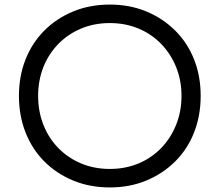

<svg xmlns="http://www.w3.org/2000/svg" viewBox="-20 -811 961 841"><path d="M461 10Q374 10 301 -20Q228 -50 174.5 -103.5Q121 -157 92 -230.5Q63 -304 63 -391Q63 -478 92 -551Q121 -624 174.5 -677.5Q228 -731 301 -761Q374 -791 461 -791Q548 -791 620.5 -761Q693 -731 747 -677.5Q801 -624 830 -551Q859 -478 859 -391Q859 -304 830 -230.5Q801 -157 747 -103.5Q693 -50 620.5 -20Q548 10 461 10ZM461 -71Q529 -71 586.5 -95Q644 -119 686 -162.5Q728 -206 751.5 -264.5Q775 -323 775 -391Q775 -459 751.5 -517Q728 -575 686 -618.5Q644 -662 586.5 -686Q529 -710 461 -710Q393 -710 335.5 -686Q278 -662 235.5 -618.5Q193 -575 170 -517Q147 -459 147 -391Q147 -323 170 -264.5Q193 -206 235.5 -162.5Q278 -119 335.5 -95Q393 -71 461 -71Z"/></svg>

Font: Comfortaa Medium
Style: Regular
Weight: 500
Designer: Johan Aakerlund
Foundry: Johan Aakerlund
Version: Version 3.104; ttfautohint (v1.8.1.43-b0c9)